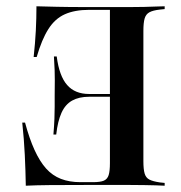

<svg xmlns="http://www.w3.org/2000/svg" viewBox="-20 -591 576 611"><path d="M393.5 -2.4H382.3H251.6Q183.9 -2.4 138.7 -2Q93.5 -1.6 62.1 0Q61.3 -47.6 58.9 -98Q56.5 -148.4 50.8 -200.8H59.7Q73.4 -150 89.9 -113.7Q106.5 -77.4 126.6 -54.8Q146.8 -32.3 173.8 -21.8Q200.8 -11.3 236.3 -11.3H275.8Q299.2 -11.3 310.5 -16.1Q321.8 -21 325.8 -33.9Q329.8 -46.8 329.8 -71.8V-559.7H264.5Q217.7 -559.7 186.3 -545.6Q154.8 -531.5 133.9 -498.4Q112.9 -465.3 96.8 -409.7H87.1Q91.9 -453.2 94 -493.5Q96 -533.9 96 -571Q121.8 -570.2 160.1 -569.4Q198.4 -568.5 255.6 -568.5H382.3H393.5Q417.7 -568.5 438.7 -569Q459.7 -569.4 476.2 -570.2Q492.7 -571 504 -571V-562.1L488.7 -560.5Q466.9 -558.1 455.6 -552Q444.4 -546 440.3 -532.3Q436.3 -518.5 436.3 -492.7V-78.2Q436.3 -52.4 440.3 -38.7Q444.4 -25 455.6 -19.4Q466.9 -13.7 488.7 -10.5L504 -8.9V0Q492.7 -0.8 476.2 -1.2Q459.7 -1.6 438.7 -2Q417.7 -2.4 393.5 -2.4ZM355.6 -283.1H196.8V-291.9H355.6ZM158.9 -162.9H150Q152.4 -191.9 153.2 -212.9Q154 -233.9 154 -251.6Q154 -269.4 154 -287.1Q154 -309.7 154.4 -335.9Q154.8 -362.1 151.6 -411.3H160.5Q168.5 -349.2 193.5 -320.6Q218.5 -291.9 263.7 -291.9V-283.1Q231.5 -283.1 209.7 -271Q187.9 -258.9 175.8 -232.3Q163.7 -205.6 158.9 -162.9Z"/></svg>

Font: Playfair 144pt SemiCondensed SemiBold
Style: Regular
Weight: 600
Width: 4
Designer: Claus Eggers Sørensen
Foundry: Claus Eggers Sørensen
Version: Version 2.203